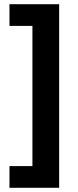

<svg xmlns="http://www.w3.org/2000/svg" viewBox="-20 -734 371 912"><path d="M25 55H134V-611H25V-714H261V158H25Z"/></svg>

Font: Noto Sans Lisu
Style: Regular
Weight: 400
Designer: Monotype Design Team. David Williams.
Foundry: Monotype Imaging Inc.
Version: Version 2.102